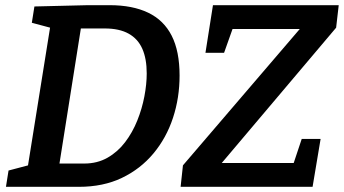

<svg xmlns="http://www.w3.org/2000/svg" viewBox="-20 -722 1329 742"><path d="M404 -702Q492 -702 552.5 -673Q613 -644 643.5 -584Q674 -524 674 -430Q674 -344 648.5 -266.5Q623 -189 573 -129Q523 -69 451 -34.5Q379 0 285 0H3L13 -63L104 -87L86 -69L176 -631L189 -611L103 -634L113 -697L320 -702ZM306 -90Q356 -90 395.5 -112.5Q435 -135 463.5 -172.5Q492 -210 510.5 -256Q529 -302 538 -349.5Q547 -397 547 -438Q547 -495 530 -533.5Q513 -572 477 -592Q441 -612 385 -612H273L296 -634L206 -66L192 -90ZM678 0 687 -83 1148 -621 1159 -610H853L884 -625L846 -518H774L803 -702H1289L1279 -615L820 -72L817 -92H1139L1109 -74L1146 -185H1219L1188 0Z"/></svg>

Font: Bitter Thin SemiBold
Style: Italic
Weight: 600
Italic angle: -9°
Version: Version 2.002